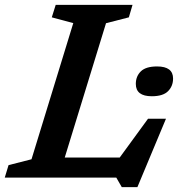

<svg xmlns="http://www.w3.org/2000/svg" viewBox="-42 -727 736 786"><path d="M392 -632 223 -82H448L564 -241H637.5L520.5 39H456.5L434 0H-22.5L-7 -51L87 -75L258 -632.5L170 -656L186 -707H500.5L485.5 -656ZM579.5 -333Q514 -333 514 -383.5Q514 -414.5 534.5 -434.8Q555 -455 601 -455Q666.5 -455 666.5 -405.5Q666.5 -374.5 646 -353.8Q625.5 -333 579.5 -333Z"/></svg>

Font: Newsreader 6pt Medium
Style: Italic
Weight: 500
Italic angle: -17°
Designer: Hugues Gentile
Foundry: Production Type
Version: Version 1.003; ttfautohint (v1.8.3)